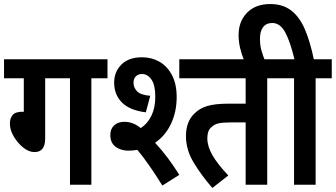

<svg xmlns="http://www.w3.org/2000/svg" viewBox="-20 -916 1665 952"><path d="M204 -528V-229Q204 -162 151 -162Q123 -162 95 -184.5Q67 -207 48 -239.5Q29 -272 29 -303Q29 -329 42.5 -345.5Q56 -362 92 -362L98 -361V-528H0V-622H513V-528H433V0H327V-528Z M616 -169Q580 -169 553.5 -188Q527 -207 527 -247Q527 -277 546 -294.5Q565 -312 597 -312Q616 -312 635.5 -305.5Q655 -299 678 -281Q712 -303 731 -342.5Q750 -382 750 -437Q750 -494 731 -521.5Q712 -549 684 -549Q665 -549 653.5 -537.5Q642 -526 642 -505Q642 -482 659.5 -463.5Q677 -445 725 -441L703 -359Q623 -369 584.5 -408Q546 -447 546 -506Q546 -560 582 -596Q618 -632 685 -632Q732 -632 770.5 -610Q809 -588 832.5 -544Q856 -500 856 -434Q856 -362 828 -302.5Q800 -243 749 -208Q781 -174 812 -132.5Q843 -91 869 -49L785 4Q717 -106 661 -173Q639 -169 616 -169Z M1305 -528V0H1198V-309H1123Q1082 -309 1062 -304Q1042 -299 1029 -286Q1017 -276 1012.5 -262Q1008 -248 1008 -230Q1008 -191 1033 -147Q1058 -103 1112 -46L1033 16Q978 -47 940 -110.5Q902 -174 902 -241Q902 -277 912.5 -305Q923 -333 943 -352Q968 -378 1006.5 -390Q1045 -402 1114 -402H1198V-528H869V-622H1384V-528Z M1191 -615Q1178 -646 1170.5 -678Q1163 -710 1163 -742Q1163 -810 1205 -853Q1247 -896 1320 -896Q1383 -896 1424.5 -863.5Q1466 -831 1492 -770Q1518 -709 1536 -622H1625V-528H1545V0H1438V-528H1371V-622H1440Q1419 -710 1394 -756Q1369 -802 1330 -802Q1300 -802 1284.5 -781.5Q1269 -761 1269 -724Q1269 -691 1276.5 -665Q1284 -639 1294 -615Z"/></svg>

Font: Noto Sans Condensed SemiBold
Style: Regular
Weight: 600
Width: 3
Designer: Monotype Design Team
Foundry: Monotype Imaging Inc.
Version: Version 2.013; ttfautohint (v1.8.4.7-5d5b)